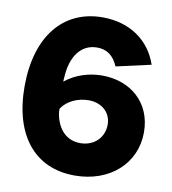

<svg xmlns="http://www.w3.org/2000/svg" viewBox="-82 -785 780 870"><g transform="rotate(10 308.5 -350.0)"><path d="M576 -541C539 -650 444 -714 321 -714C138 -714 26 -573 26 -345C26 -119 136 14 319 14C480 14 595 -89 595 -233C595 -368 497 -454 364 -454C305 -454 242 -435 195 -396C195 -403 195 -409 196 -415C201 -515 247 -575 320 -575C365 -575 396 -552 416 -505ZM201 -249C200 -257 199 -265 200 -273C226 -312 275 -333 324 -333C382 -333 427 -296 427 -239C427 -179 382 -135 319 -135C256 -135 214 -178 201 -249Z"/></g></svg>

Font: Fixel Text ExtraBold
Style: Regular
Weight: 800
Width: 4
Designer: AlfaBravo + MacPaw
Foundry: Kyrylo Tkachov, Marchela Mozhyna, Serhii Makarenko, Maria Weinstein, Zakhar Kryvoshyya
Version: Version 1.211